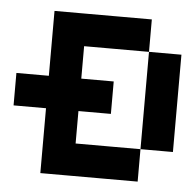

<svg xmlns="http://www.w3.org/2000/svg" viewBox="-41 -496 536 536"><g transform="rotate(5 227.5 -227.5)"><path d="M90.9 -454.5H181.8V-363.6H90.9ZM90.9 -363.6H181.8V-272.7H90.9ZM90.9 -272.7H181.8V-181.8H90.9ZM90.9 -181.8H181.8V-90.9H90.9ZM90.9 -90.9H181.8V0H90.9ZM181.8 -454.5H272.7V-363.6H181.8ZM363.6 -363.6H454.5V-272.7H363.6ZM363.6 -272.7H454.5V-181.8H363.6ZM363.6 -181.8H454.5V-90.9H363.6ZM181.8 -90.9H272.7V0H181.8ZM272.7 -454.5H363.6V-363.6H272.7ZM272.7 -90.9H363.6V0H272.7ZM181.8 -272.7H272.7V-181.8H181.8ZM0 -272.7H90.9V-181.8H0Z"/></g></svg>

Font: Micro 5
Style: Regular
Weight: 400
Designer: Sarah Cadigan-Fried
Version: Version 1.000; ttfautohint (v1.8.4.7-5d5b)